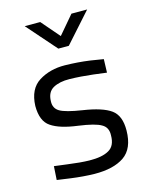

<svg xmlns="http://www.w3.org/2000/svg" viewBox="-112 -804 690 885"><g transform="rotate(-15 232.5 -361.5)"><path d="M266 -592 391 -732H316L242 -645L167 -732H93L216 -592ZM406 -491Q402 -492 344 -501Q286 -509 225 -510Q154 -511 101 -478Q48 -445 45 -364Q45 -291 86 -264Q127 -236 212 -225Q292 -214 320 -197Q349 -181 347 -143Q347 -93 315 -75Q283 -56 221 -57Q177 -58 119 -66Q62 -73 56 -74L52 -9Q57 -8 116 0Q175 8 228 9Q319 10 370 -25Q421 -60 422 -146Q423 -217 383 -246Q343 -275 250 -289Q172 -301 145 -317Q118 -333 120 -367Q121 -410 151 -427Q182 -444 229 -443Q282 -442 341 -435Q399 -428 404 -427Z"/></g></svg>

Font: RazerF5
Style: Regular
Weight: 400
Foundry: Razer Inc.
Version: Version 2